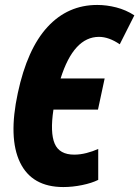

<svg xmlns="http://www.w3.org/2000/svg" viewBox="-20 -746 563 776"><path d="M236 10Q109 10 61 -89.5Q13 -189 52 -370Q90 -548 172 -637Q254 -726 373 -726Q411 -726 450 -716Q489 -706 523 -684L464 -567Q420 -597 380 -597Q278 -597 225 -429H403L376 -303H196Q182 -210 201 -165.5Q220 -121 280 -121Q304 -121 329.5 -127.5Q355 -134 377 -144V-19Q351 -6 312 2Q273 10 236 10Z"/></svg>

Font: Noto Sans ExtraCondensed ExtraBold
Style: Italic
Weight: 800
Width: 2
Italic angle: -12°
Designer: Monotype Design Team
Foundry: Monotype Imaging Inc.
Version: Version 2.013; ttfautohint (v1.8.4.7-5d5b)